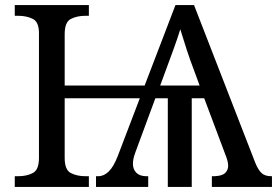

<svg xmlns="http://www.w3.org/2000/svg" viewBox="-20 -734 1088 754"><path d="M38 0V-42H51Q85 -42 109 -54.5Q133 -67 133 -114V-604Q133 -648 108.5 -660Q84 -672 51 -672H38V-714H329V-672H316Q282 -672 258 -659.5Q234 -647 234 -600V-398H548L669 -714H742L982 -96Q993 -68 1006.5 -55Q1020 -42 1045 -42H1048V0H812V-42H822Q852 -43 864 -54.5Q876 -66 876 -83Q876 -92 873 -103.5Q870 -115 865 -127L782 -348H733V0H639V-348H590L511 -134Q502 -110 502 -91Q502 -70 514.5 -56.5Q527 -43 552 -42H562V0H357V-42H366Q388 -42 407 -60.5Q426 -79 442 -120L529 -348H234V-114Q234 -67 258 -54.5Q282 -42 316 -42H329V0ZM609 -398H764L743 -455Q727 -497 713.5 -538Q700 -579 688 -619Q677 -583 662 -542Q647 -501 630 -455Z"/></svg>

Font: NotoSerif-Regular
Style: Regular
Weight: 400
Designer: Monotype Design Team
Foundry: Monotype Imaging Inc.
Version: Version 2.007; ttfautohint (v1.8) -l 8 -r 50 -G 200 -x 14 -D